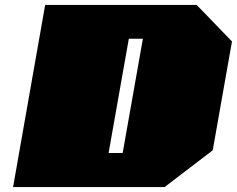

<svg xmlns="http://www.w3.org/2000/svg" viewBox="-20 -758 960 778"><path d="M33 0 163 -738H777L920 -590L842 -149L647 0ZM420 -138H477L559 -601H502Z"/></svg>

Font: Tomorrow Black
Style: Italic
Weight: 900
Italic angle: -10°
Designer: Tony de Marco, Monica Rizzolli
Foundry: Just in Type
Version: Version 2.002